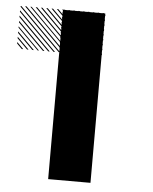

<svg xmlns="http://www.w3.org/2000/svg" viewBox="-51 -711 601 753"><g transform="rotate(5 249.5 -334.5)"><path d="M334.2 -655.8 322.5 -667.5H328.3L334.2 -661.7ZM334.2 -636.7 303.3 -667.5H309.2L334.2 -642.5ZM334.2 -617.5 284.2 -667.5H290L334.2 -623.3ZM334.2 -597.5 264.2 -667.5H270.8L334.2 -604.2ZM334.2 -579.2 245.8 -667.5H251.7L334.2 -585ZM334.2 -560 226.7 -667.5H232.5L334.2 -565.8ZM334.2 -540.8 207.5 -667.5H213.3L334.2 -546.7ZM334.2 -521.7 188.3 -667.5H194.2L334.2 -527.5ZM334.2 -502.5 169.2 -667.5H175L334.2 -508.3ZM318.3 -499.2 165.8 -651.7V-657.5L324.2 -499.2ZM299.2 -499.2 165.8 -632.5V-638.3L305 -499.2ZM280 -499.2 165.8 -613.3V-619.2L285.8 -499.2ZM260.8 -499.2 165.8 -594.2V-600L266.7 -499.2ZM241.7 -499.2 165.8 -575V-580.8L247.5 -499.2ZM222.5 -499.2 165.8 -555.8V-561.7L228.3 -499.2ZM203.3 -499.2 165.8 -536.7V-542.5L209.2 -499.2ZM184.2 -499.2 165.8 -517.5V-523.3L190 -499.2ZM167.5 -663.3 163.3 -667.5H167.5ZM167.5 -642.5 142.5 -667.5H148.3L167.5 -648.3ZM167.5 -621.7 121.7 -667.5H127.5L167.5 -627.5ZM167.5 -600.8 100.8 -667.5H106.7L167.5 -606.7ZM167.5 -580 80 -667.5H85.8L167.5 -585.8ZM167.5 -559.2 59.2 -667.5H65L167.5 -565ZM167.5 -538.3 38.3 -667.5H43.3L167.5 -543.3ZM167.5 -517.5 17.5 -667.5H23.3L167.5 -523.3ZM165 -499.2 -0.8 -665 2.5 -667.5 167.5 -502.5ZM144.2 -499.2 -0.8 -644.2V-650L150 -499.2ZM123.3 -499.2 -0.8 -623.3V-629.2L129.2 -499.2ZM102.5 -499.2 -0.8 -602.5V-608.3L108.3 -499.2ZM81.7 -499.2 -0.8 -581.7V-586.7L86.7 -499.2ZM60.8 -499.2 -0.8 -560.8V-566.7L66.7 -499.2ZM40 -499.2 -0.8 -540V-545.8L45.8 -499.2ZM19.2 -499.2 -0.8 -519.2V-525L25 -499.2ZM167.5 -667.5H169.2L167.5 -669.2ZM166.7 -166.7H333.3V0H166.7ZM166.7 -333.3H333.3V0H166.7ZM166.7 -500H333.3V-166.7H166.7ZM166.7 -666.7H333.3V-333.3H166.7Z"/></g></svg>

Font: 0xA000-Pixelated
Style: Pixelated
Weight: 400
Version: Version 0.1